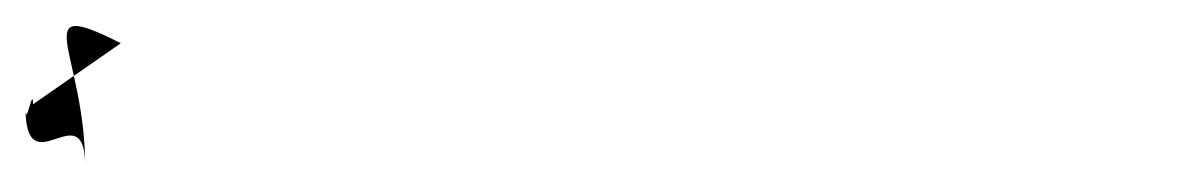

<svg xmlns="http://www.w3.org/2000/svg" viewBox="-95 -34 931 151"><path d="M0 0C-75 -38 -28 7 -28 97C-28 37 -75 115 -75 50C-75 70 -69 32 -69 48Z"/></svg>

Font: Passageway
Style: BdSuIt
Weight: 700
Foundry: Ascender Corporation
Version: Version 1.11